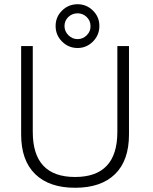

<svg xmlns="http://www.w3.org/2000/svg" viewBox="-20 -878 724 908"><path d="M590 -242Q590 -119 524 -54.5Q458 10 335 10Q213 10 146.5 -54.5Q80 -119 80 -242V-660H135V-254Q135 -41 335 -41Q535 -41 535 -254V-660H590ZM347 -858Q389 -858 419.5 -828Q450 -798 450 -755Q450 -712 419.5 -681.5Q389 -651 347 -651Q304 -651 273.5 -681.5Q243 -712 243 -755Q243 -798 273.5 -828Q304 -858 347 -858ZM408 -755Q408 -780 390 -797.5Q372 -815 347 -815Q321 -815 303 -797.5Q285 -780 285 -755Q285 -730 303.5 -711.5Q322 -693 347 -693Q372 -693 390.5 -711.5Q409 -730 408 -755Z"/></svg>

Font: Human Sans Light
Style: Regular
Weight: 300
Designer: Tim Radville
Foundry: Continuum
Version: Version 1.000;FEAKit 1.0